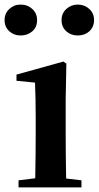

<svg xmlns="http://www.w3.org/2000/svg" viewBox="-42 -819 431 839"><path d="M99 -682Q78 -664 48 -664Q19 -664 -1 -682Q-22 -701 -22 -731Q-22 -761 -1 -780Q19 -799 48 -799Q78 -799 99 -780Q120 -761 120 -731Q120 -700 99 -682ZM245 -235Q245 -153 247 -39L314 -31V0H39V-31L112 -40Q114 -154 114 -235V-306Q114 -386 111 -458L30 -466V-493L235 -550L248 -541L245 -385ZM348 -780Q369 -761 369 -731Q369 -701 348 -682Q328 -664 298 -664Q268 -664 248 -682Q227 -701 227 -731Q227 -761 248 -780Q269 -799 298 -799Q327 -799 348 -780Z"/></svg>

Font: Source Han Serif JP
Style: Bold
Weight: 700
Designer: Ryoko NISHIZUKA  (kana & ideographs); Frank Grießhammer (Latin, Greek & Cyrillic); Wenlong ZHANG  (bopomofo); Sandoll Co
Foundry: Adobe Systems Incorporated
Version: Version 1.000;PS 1;hotconv 16.6.53;makeotf.lib2.5.65590